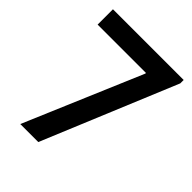

<svg xmlns="http://www.w3.org/2000/svg" viewBox="-205 -831 942 942"><g transform="rotate(45 266.0 -360.0)"><path d="M359.4 -608.9V-613.3H23.9V-719.7H514.6V-696.3L225.6 0H100.6Z"/></g></svg>

Font: Reddit Sans SemiBold
Style: Regular
Weight: 600
Designer: Stephen Hutchings
Foundry: Reddit
Version: Version 1.013